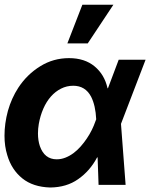

<svg xmlns="http://www.w3.org/2000/svg" viewBox="-21 -806 693 837"><path d="M361.5 -616.8H272.7L338.1 -785.5H473.4ZM197.8 11.4Q122.9 9.2 76.3 -28.4Q29.1 -66.4 10.7 -129.6Q-1.4 -168 -1.4 -214.5Q-1.4 -267.8 13.5 -322.8Q29.1 -377.8 58.6 -423.3Q96.9 -481.9 154.8 -517.4Q211.6 -552.6 279.8 -552.6Q348 -552.6 391.3 -516.7Q434.7 -480.8 447.8 -421.2H449.6L496.4 -545.5H613.6L506.4 -266L526.6 0H408.7L404.5 -120L402.3 -119.7Q371.1 -60.7 319.6 -24.9Q269.2 10.7 197.8 11.4ZM226.2 -111.5Q245.7 -111.5 264.2 -118.8Q282.7 -126.1 299.4 -138.5Q316.1 -150.9 330.6 -167.4Q345.2 -183.9 357.4 -202.1Q369.7 -220.2 379.1 -239.2Q388.5 -258.2 394.5 -275.9L398.4 -285.9Q395.6 -346.2 376.1 -384.6Q350.9 -432.2 298.3 -432.2Q269.9 -432.2 245.2 -419.7Q220.5 -407.3 201 -385.3Q181.5 -363.3 168 -332.6Q154.5 -301.8 148.1 -265.6Q144.5 -244.7 144.5 -224.1Q144.5 -193.9 152.7 -169.4Q172.9 -111.5 226.2 -111.5Z"/></svg>

Font: Linik Sans
Style: Bold Italic
Weight: 700
Italic angle: 9°
Designer: Fonts by Rasmus Andersson / Changes by Cristiano Sobral with parts from Marc Monis
Foundry: rsms
Version: Version 3.020; ttfautohint (v1.6)